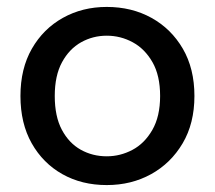

<svg xmlns="http://www.w3.org/2000/svg" viewBox="-20 -527 620 554"><path d="M288 7Q216 7 160 -24.5Q104 -56 71.5 -113.5Q39 -171 39 -250Q39 -329 72 -386.5Q105 -444 161.5 -475.5Q218 -507 288 -507Q360 -507 417 -475.5Q474 -444 507.5 -386.5Q541 -329 541 -250Q541 -171 507 -113.5Q473 -56 416 -24.5Q359 7 288 7ZM288 -76Q327 -76 362 -94.5Q397 -113 419.5 -152Q442 -191 442 -250Q442 -309 420 -347.5Q398 -386 363 -405Q328 -424 288 -424Q248 -424 214 -405Q180 -386 159 -347.5Q138 -309 138 -250Q138 -191 158.5 -152.5Q179 -114 213 -95Q247 -76 288 -76Z"/></svg>

Font: Envelope Sans Variable
Style: Regular
Weight: 500
Designer: Andreas Rasmussen / Norman Anderson
Foundry: mail.de GmbH
Version: Version 1.150